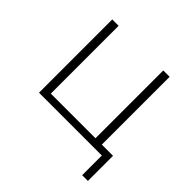

<svg xmlns="http://www.w3.org/2000/svg" viewBox="-161 -626 897 897"><g transform="rotate(45 287.5 -177.0)"><path d="M503 130V0H88V-484H130V-36H425V-484H467V-36H541V130Z"/></g></svg>

Font: Nunito Sans 12pt ExtraLight
Style: Regular
Weight: 200
Designer: Vernon Adams
Foundry: Vernon Adams
Version: Version 3.101;gftools[0.9.27]